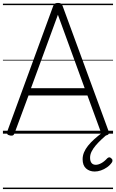

<svg xmlns="http://www.w3.org/2000/svg" viewBox="-20 -914 793 1313"><path d="M50 13Q34 10 30 3Q26 -4 30 -16L343 -871Q347 -884 354.5 -889Q362 -894 377 -894Q391 -894 398 -889Q405 -884 409 -871L723 -16Q727 -4 722.5 3Q718 10 703 13Q689 15 682.5 10.5Q676 6 670 -10L578 -261H175L82 -10Q77 6 70.5 10.5Q64 15 50 13ZM192 -311H559L376 -813ZM628 259Q592 259 568.5 238Q545 217 545 175Q545 151 554.5 128Q564 105 582 82.5Q600 60 625 37.5Q650 15 681 -8H722V-2Q698 17 675.5 38Q653 59 635 80Q617 101 606.5 122Q596 143 596 164Q596 188 606 200.5Q616 213 635 213Q652 213 672.5 202Q693 191 713 169Q719 163 726 162Q733 161 739 167Q748 173 749 181.5Q750 190 745 197Q732 216 712 230Q692 244 670 251.5Q648 259 628 259ZM0 369H753V379H0ZM0 -20H753V0H0ZM0 -505H753V-500H0ZM0 -889H753V-879H0Z"/></svg>

Font: Playwrite HR Lijeva Guides
Style: Regular
Weight: 400
Designer: Veronika Burian, José Scaglione
Foundry: TypeTogether
Version: Version 1.003